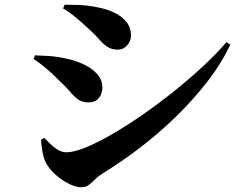

<svg xmlns="http://www.w3.org/2000/svg" viewBox="-20 -762 1040 812"><path d="M324 30Q302 30 274 16.5Q246 3 220.5 -18.5Q195 -40 179 -65Q166 -86 160 -118Q154 -150 154 -172L167 -179Q177 -169 191.5 -154.5Q206 -140 223.5 -129Q241 -118 261 -118Q293 -118 343 -138.5Q393 -159 455 -195Q517 -231 584 -277.5Q651 -324 716.5 -376.5Q782 -429 839 -482Q896 -535 938 -584L954 -573Q918 -496 859.5 -420Q801 -344 727.5 -272Q654 -200 573 -138Q492 -76 410 -26Q393 -15 380.5 -2Q368 11 355 20.5Q342 30 324 30ZM353 -329Q327 -329 309 -342.5Q291 -356 274.5 -376Q258 -396 235 -417Q199 -453 171.5 -476Q144 -499 122 -512L128 -528Q156 -527 188 -525Q220 -523 261 -514Q299 -506 333.5 -490Q368 -474 390.5 -449.5Q413 -425 413 -391Q413 -378 407.5 -363.5Q402 -349 389.5 -339Q377 -329 353 -329ZM479 -552Q453 -552 435 -563.5Q417 -575 399.5 -595.5Q382 -616 355 -640Q325 -668 299 -689.5Q273 -711 247 -726L253 -742Q276 -742 312.5 -741Q349 -740 398 -730Q433 -723 463.5 -708.5Q494 -694 514 -670Q534 -646 534 -611Q534 -589 518 -570.5Q502 -552 479 -552Z"/></svg>

Font: Noto Serif JP ExtraLight ExtraBold
Style: Regular
Weight: 800
Version: Version 2.003-H1;hotconv 1.1.1;makeotfexe 2.6.0